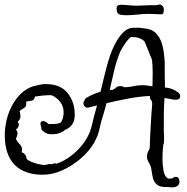

<svg xmlns="http://www.w3.org/2000/svg" viewBox="-20 -738 823 845"><path d="M730 86Q726 86 721.5 85.5Q717 85 713 85H709Q682 85 669.5 73.5Q657 62 653 45Q649 28 646.5 9.5Q644 -9 635 -22Q632 -27 629.5 -33.5Q627 -40 627 -49Q627 -63 633 -73Q639 -83 639 -88Q639 -103 640.5 -131Q642 -159 643.5 -187.5Q645 -216 646 -230Q647 -246 648.5 -263.5Q650 -281 650 -281Q649 -295 644 -298.5Q639 -302 640 -316Q591 -313 543.5 -304Q496 -295 449 -284L437 -241Q425 -207 418.5 -173.5Q412 -140 393 -108Q372 -72 335.5 -40.5Q299 -9 255.5 11Q212 31 168 31Q87 31 44 -13Q1 -57 1 -144Q1 -176 9.5 -211.5Q18 -247 36 -279Q54 -311 81.5 -334Q109 -357 146 -363Q154 -365 162.5 -366.5Q171 -368 181 -368Q246 -368 277.5 -328.5Q309 -289 309 -233Q309 -205 297 -189.5Q285 -174 266 -166Q244 -147 208 -147Q183 -147 170 -161Q160 -166 162 -178Q161 -179 161 -180Q161 -181 160 -182Q158 -190 158 -193Q158 -205 169 -205Q182 -205 192 -193Q194 -193 195 -192.5Q196 -192 197 -192Q208 -192 221 -192.5Q234 -193 245 -197Q260 -212 260 -244Q260 -270 245 -289.5Q230 -309 207 -319H201Q182 -319 168 -317.5Q154 -316 134 -313Q130 -297 119.5 -295Q109 -293 96 -291L95 -290Q97 -275 92.5 -269Q88 -263 81 -259.5Q74 -256 66 -249L67 -245Q70 -235 70 -226Q70 -214 60 -204L58 -202Q63 -194 63 -189Q63 -177 50 -168Q57 -161 57 -151Q57 -146 55 -140Q53 -134 50 -126L51 -124Q57 -113 67 -103Q77 -93 77 -79Q77 -76 76.5 -73.5Q76 -71 75 -68Q96 -61 97 -39L98 -38Q105 -31 120 -25Q135 -19 150.5 -15.5Q166 -12 176 -12Q182 -12 187.5 -14Q193 -16 199 -16Q206 -16 209 -15L210 -16Q221 -22 228 -17Q284 -37 327.5 -83.5Q371 -130 384 -185Q389 -208 395 -230Q401 -252 407 -274L370 -265Q360 -262 353.5 -269Q347 -276 347 -284Q347 -291 352 -296Q354 -305 363 -309Q390 -325 422 -334Q426 -348 429 -361Q432 -374 435 -387Q439 -403 446 -431Q453 -459 463.5 -490.5Q474 -522 489.5 -550.5Q505 -579 524.5 -597.5Q544 -616 569 -616Q581 -616 590 -616Q599 -616 606 -614Q646 -612 665.5 -592.5Q685 -573 693 -544.5Q701 -516 703 -487Q705 -474 705 -461.5Q705 -449 705 -437V-403Q705 -393 705.5 -380.5Q706 -368 706 -353Q721 -352 735.5 -347Q750 -342 763 -332Q773 -325 773 -315Q773 -299 754 -299Q743 -299 730.5 -302Q718 -305 704 -307Q703 -291 702 -275Q701 -259 701 -243V-158Q701 -156 701.5 -145.5Q702 -135 702 -124Q702 -116 701.5 -110Q701 -104 699 -103Q698 -96 696.5 -78Q695 -60 695 -39Q695 -11 700 14.5Q705 40 720 48H733Q738 48 741 45Q748 40 753 40Q767 40 769 55Q770 58 770 63Q770 70 764.5 77Q759 84 745 86Q741 87 737.5 86.5Q734 86 730 86ZM463 -342Q466 -342 469.5 -342.5Q473 -343 477 -343Q486 -348 492 -353.5Q498 -359 510 -359Q515 -359 519.5 -357.5Q524 -356 528 -354Q546 -354 566.5 -358.5Q587 -363 606 -363Q617 -363 628 -361.5Q639 -360 651 -358Q651 -371 651.5 -386.5Q652 -402 652 -418Q652 -447 649 -475L646 -482Q645 -485 639.5 -498Q634 -511 627.5 -528Q621 -545 615 -557Q595 -575 565 -575Q560 -575 558 -576Q548 -570 537.5 -556Q527 -542 519 -528.5Q511 -515 508 -508Q492 -468 482 -426Q472 -384 463 -342ZM535 -671Q513 -671 503 -676Q493 -681 493 -701Q493 -717 510 -717Q530 -717 546 -715Q562 -713 583 -713Q599 -713 611.5 -714Q624 -715 637 -715H664Q671 -715 675 -716.5Q679 -718 683 -718Q689 -718 695 -712Q701 -706 701 -697V-694Q701 -688 699 -681.5Q697 -675 688 -675Q674 -675 661 -676Q648 -677 636 -677Q611 -677 585.5 -674Q560 -671 535 -671Z"/></svg>

Font: RU Serius
Style: Regular
Weight: 400
Designer: Robert E. Leuschke
Foundry: Robert E. Leuschke
Version: Version 1.011; ttfautohint (v1.8.3)